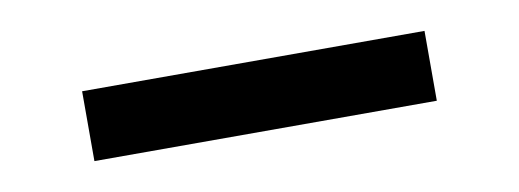

<svg xmlns="http://www.w3.org/2000/svg" viewBox="-26 -451 600 222"><g transform="rotate(-10 274.0 -340.0)"><path d="M475 -299H73V-381H475Z"/></g></svg>

Font: Iosevka Semi-Condensed Medium
Style: Regular
Weight: 500
Monospace: yes
Designer: Belleve Invis
Foundry: Belleve Invis
Version: Version 27.3.5